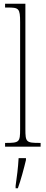

<svg xmlns="http://www.w3.org/2000/svg" viewBox="-20 -780 243 1021"><path d="M7 0H196V-20H192C119 -20 115 -24 115 -94V-760H7V-740H20C80 -740 87 -736 87 -662V-94C87 -24 83 -20 10 -20H7ZM63 208V221H75C90 181 108 113 118 71V61H79C76 114 70 159 63 208Z"/></svg>

Font: Noto Serif ExtraCondensed Thin
Style: Regular
Weight: 100
Width: 2
Designer: Monotype Design Team
Foundry: Monotype Imaging Inc.
Version: Version 2.013